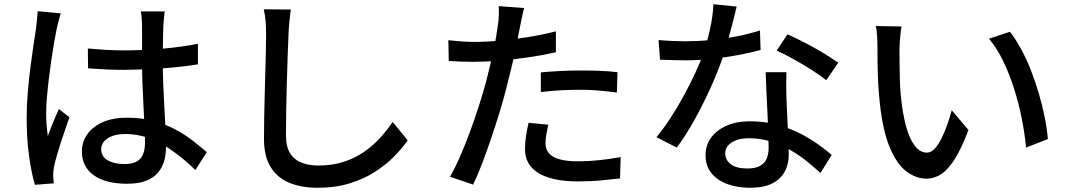

<svg xmlns="http://www.w3.org/2000/svg" viewBox="-20 -830 5040 907"><path d="M395 -601Q438 -597 480.5 -594.5Q523 -592 568 -592Q658 -592 748 -600Q838 -608 915 -623V-526Q835 -513 745.5 -507Q656 -501 567 -500Q523 -500 481.5 -502Q440 -504 396 -507ZM758 -776Q756 -761 754.5 -745Q753 -729 752 -714Q751 -697 750.5 -669Q750 -641 749.5 -608.5Q749 -576 749 -544Q749 -481 751.5 -423Q754 -365 757 -313Q760 -261 762 -215.5Q764 -170 764 -133Q764 -99 755 -68Q746 -37 725 -13Q704 11 668.5 24.5Q633 38 581 38Q479 38 423 -2Q367 -42 367 -114Q367 -160 392.5 -196Q418 -232 465.5 -253Q513 -274 580 -274Q647 -274 702 -259.5Q757 -245 804 -220.5Q851 -196 888.5 -167Q926 -138 957 -111L903 -27Q849 -79 795.5 -117Q742 -155 687 -176Q632 -197 572 -197Q521 -197 489.5 -177Q458 -157 458 -125Q458 -90 489 -72.5Q520 -55 568 -55Q605 -55 626 -67Q647 -79 656 -102Q665 -125 665 -156Q665 -182 663 -226.5Q661 -271 658 -324.5Q655 -378 653 -434.5Q651 -491 651 -543Q651 -597 651 -642.5Q651 -688 651 -712Q651 -725 649.5 -743.5Q648 -762 645 -776ZM267 -767Q264 -759 260 -744Q256 -729 252.5 -714Q249 -699 247 -690Q242 -666 235.5 -628.5Q229 -591 222.5 -546.5Q216 -502 210.5 -456Q205 -410 201.5 -368Q198 -326 198 -294Q198 -268 200 -241.5Q202 -215 206 -187Q213 -208 222 -230.5Q231 -253 240.5 -275Q250 -297 258 -315L308 -276Q295 -238 280 -194.5Q265 -151 253.5 -112Q242 -73 236 -47Q234 -37 232.5 -23.5Q231 -10 231 -1Q232 6 232.5 16.5Q233 27 234 36L145 43Q129 -10 117.5 -91.5Q106 -173 106 -275Q106 -331 111 -391.5Q116 -452 123.5 -510Q131 -568 138 -616Q145 -664 150 -694Q152 -713 154.5 -735Q157 -757 158 -777Z M1354 -785Q1350 -758 1347 -727.5Q1344 -697 1343 -670Q1341 -629 1339 -568.5Q1337 -508 1335 -440.5Q1333 -373 1332 -307.5Q1331 -242 1331 -190Q1331 -137 1350.5 -106Q1370 -75 1405 -61.5Q1440 -48 1483 -48Q1549 -48 1602 -65Q1655 -82 1697.5 -111Q1740 -140 1774 -177Q1808 -214 1835 -254L1906 -167Q1881 -131 1843 -92Q1805 -53 1752.5 -19Q1700 15 1632.5 36Q1565 57 1481 57Q1405 57 1348 34Q1291 11 1259 -40Q1227 -91 1227 -174Q1227 -217 1228 -271Q1229 -325 1230.5 -382.5Q1232 -440 1233.5 -495Q1235 -550 1236 -596Q1237 -642 1237 -670Q1237 -702 1234.5 -731.5Q1232 -761 1226 -786Z M2456 -792Q2451 -774 2445.5 -747.5Q2440 -721 2437 -706Q2430 -671 2420.5 -622.5Q2411 -574 2398.5 -521Q2386 -468 2373 -418Q2360 -365 2341 -303Q2322 -241 2300.5 -177.5Q2279 -114 2257.5 -57.5Q2236 -1 2215 42L2106 5Q2128 -33 2152 -87.5Q2176 -142 2199 -204.5Q2222 -267 2242 -329Q2262 -391 2276 -443Q2285 -478 2294 -516.5Q2303 -555 2311 -591Q2319 -627 2324 -658.5Q2329 -690 2332 -711Q2336 -735 2336.5 -760Q2337 -785 2336 -801ZM2220 -632Q2278 -632 2343 -638Q2408 -644 2475.5 -655Q2543 -666 2606 -682V-583Q2544 -569 2475 -559Q2406 -549 2340 -543.5Q2274 -538 2219 -538Q2185 -538 2156.5 -539Q2128 -540 2100 -542L2098 -640Q2135 -636 2163.5 -634Q2192 -632 2220 -632ZM2535 -488Q2576 -492 2625 -494.5Q2674 -497 2722 -497Q2766 -497 2810.5 -495.5Q2855 -494 2897 -489L2894 -393Q2856 -398 2812.5 -402Q2769 -406 2724 -406Q2675 -406 2628.5 -403.5Q2582 -401 2535 -395ZM2570 -241Q2565 -218 2561 -195.5Q2557 -173 2557 -154Q2557 -137 2563.5 -121.5Q2570 -106 2586.5 -94Q2603 -82 2633.5 -75Q2664 -68 2712 -68Q2761 -68 2812 -73.5Q2863 -79 2912 -88L2909 13Q2867 18 2817.5 22.5Q2768 27 2711 27Q2589 27 2524.5 -12Q2460 -51 2460 -125Q2460 -157 2465 -188.5Q2470 -220 2477 -250Z M3091 -641Q3121 -638 3154.5 -636.5Q3188 -635 3218 -635Q3276 -635 3336.5 -640.5Q3397 -646 3456.5 -657.5Q3516 -669 3570 -686L3573 -594Q3527 -581 3468 -570Q3409 -559 3345 -552Q3281 -545 3218 -545Q3190 -545 3159 -546Q3128 -547 3098 -548ZM3460 -799Q3454 -774 3444.5 -736Q3435 -698 3423.5 -656Q3412 -614 3400 -575Q3376 -503 3340 -422.5Q3304 -342 3262 -266Q3220 -190 3177 -133L3081 -182Q3115 -223 3148 -273.5Q3181 -324 3210.5 -378.5Q3240 -433 3264 -484.5Q3288 -536 3303 -579Q3320 -629 3334 -692Q3348 -755 3350 -810ZM3695 -489Q3694 -458 3694 -430Q3694 -402 3695 -372Q3696 -349 3697.5 -312.5Q3699 -276 3701 -235Q3703 -194 3704.5 -157Q3706 -120 3706 -97Q3706 -55 3687.5 -20Q3669 15 3629 36Q3589 57 3523 57Q3465 57 3417.5 40Q3370 23 3341.5 -11Q3313 -45 3313 -97Q3313 -144 3339.5 -180Q3366 -216 3413 -236.5Q3460 -257 3522 -257Q3608 -257 3680 -232.5Q3752 -208 3809.5 -171.5Q3867 -135 3909 -98L3856 -13Q3827 -39 3792 -67.5Q3757 -96 3714.5 -120.5Q3672 -145 3622.5 -161Q3573 -177 3517 -177Q3467 -177 3436.5 -157Q3406 -137 3406 -106Q3406 -74 3432.5 -54Q3459 -34 3510 -34Q3548 -34 3570.5 -46.5Q3593 -59 3602 -81Q3611 -103 3611 -130Q3611 -156 3609.5 -200Q3608 -244 3605.5 -295Q3603 -346 3600.5 -397.5Q3598 -449 3597 -489ZM3883 -451Q3855 -474 3813 -500.5Q3771 -527 3727 -551.5Q3683 -576 3649 -591L3700 -668Q3727 -656 3761 -639Q3795 -622 3829 -603Q3863 -584 3892 -565.5Q3921 -547 3940 -534Z M4239 -705Q4236 -691 4234 -671Q4232 -651 4230.5 -631Q4229 -611 4229 -597Q4229 -566 4229.5 -528Q4230 -490 4231 -450.5Q4232 -411 4236 -372Q4244 -293 4260 -234Q4276 -175 4301 -142Q4326 -109 4359 -109Q4378 -109 4395 -127Q4412 -145 4427 -175Q4442 -205 4454.5 -240.5Q4467 -276 4476 -309L4555 -216Q4523 -131 4491.5 -80.5Q4460 -30 4427 -8Q4394 14 4357 14Q4307 14 4261.5 -20.5Q4216 -55 4183 -134Q4150 -213 4136 -345Q4131 -389 4128.5 -440Q4126 -491 4125.5 -537Q4125 -583 4125 -613Q4125 -632 4123.5 -659.5Q4122 -687 4117 -707ZM4751 -680Q4778 -645 4803.5 -598.5Q4829 -552 4850 -498Q4871 -444 4887.5 -388Q4904 -332 4915 -277Q4926 -222 4930 -173L4827 -133Q4821 -198 4807 -269Q4793 -340 4771 -409.5Q4749 -479 4719.5 -540.5Q4690 -602 4652 -647Z"/></svg>

Font: Noto Sans KR Medium
Style: Regular
Weight: 500
Designer: Ryoko NISHIZUKA  (kana, bopomofo & ideographs); Paul D. Hunt (Latin, Greek & Cyrillic); Sandoll Communications , Soo-you
Foundry: Adobe
Version: Version 2.004-H2;hotconv 1.0.118;makeotfexe 2.5.65603